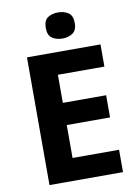

<svg xmlns="http://www.w3.org/2000/svg" viewBox="-99 -993 759 1057"><g transform="rotate(-10 280.0 -464.0)"><path d="M501 0H90V-714H501V-590H241V-433H483V-309H241V-125H501ZM301 -928Q334 -928 358 -912.5Q382 -897 382 -855Q382 -814 358 -798Q334 -782 301 -782Q267 -782 243.5 -798Q220 -814 220 -855Q220 -897 243.5 -912.5Q267 -928 301 -928Z"/></g></svg>

Font: Noto Sans Devanagari UI
Style: Bold
Weight: 700
Designer: Jelle Bosma - Monotype Design Team
Foundry: Monotype Imaging Inc.
Version: Version 2.004; ttfautohint (v1.8.4.7-5d5b)